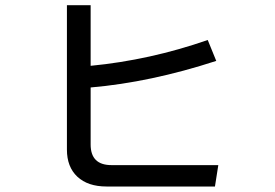

<svg xmlns="http://www.w3.org/2000/svg" viewBox="-20 -716 1040 727"><path d="M233.4 -149.4V-696.3H323.2V-466.8Q546.9 -488.3 766.6 -564.5L798.8 -485.4Q549.8 -404.3 323.2 -384.8V-168.9Q323.2 -90.8 402.3 -90.8H806.6L793.9 -9.8H383.8Q312.5 -9.8 272.9 -46.9Q233.4 -84 233.4 -149.4Z"/></svg>

Font: Gothic A1 Medium
Style: Regular
Weight: 500
Designer: HanYang I&C Co.,Ltd.
Foundry: HanYang I&C Co.,Ltd.
Version: Version 2.50